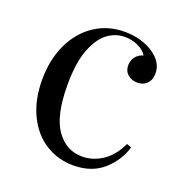

<svg xmlns="http://www.w3.org/2000/svg" viewBox="-104 -621 694 728"><g transform="rotate(20 243.0 -257.5)"><path d="M395 -497Q442 -466 442 -420Q442 -394 427 -379Q412 -364 389 -364Q366 -364 350 -377.5Q334 -391 334 -414Q334 -435 346 -449.5Q358 -464 376 -469Q366 -487 340.5 -499Q315 -511 286 -511Q249 -511 217 -487.5Q185 -464 164 -409.5Q143 -355 143 -266Q143 -142 183 -85.5Q223 -29 287 -29Q330 -29 368.5 -54Q407 -79 432 -132L451 -125Q434 -68 387.5 -27Q341 14 267 14Q205 14 154.5 -18Q104 -50 75 -110.5Q46 -171 46 -251Q46 -332 75.5 -395Q105 -458 158 -493.5Q211 -529 279 -529Q346 -529 395 -497Z"/></g></svg>

Font: Myanmar April Display
Style: Regular
Weight: 400
Designer: Khon Soe Zaw Thu
Foundry: Myanmar OS
Version: Version 2.50 April 12, 2019